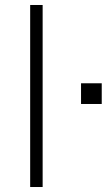

<svg xmlns="http://www.w3.org/2000/svg" viewBox="-20 -750 432 770"><path d="M101 0V-730H151V0ZM305 -333V-416H388V-333Z"/></svg>

Font: M PLUS 1 Light
Style: Regular
Weight: 300
Designer: Coji Morishita
Foundry: UNDERFOREST DESIGN
Version: Version 1.001